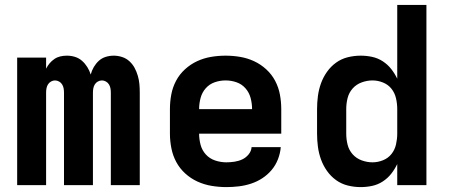

<svg xmlns="http://www.w3.org/2000/svg" viewBox="-20 -755 1840 783"><path d="M50 0V-520H168V-475Q174 -487 182.5 -497Q191 -507 202 -514.5Q213 -522 226 -525Q239 -528 253 -528Q253 -528 253 -528Q253 -528 253 -528Q270 -528 286 -523Q302 -518 314.5 -507Q327 -496 336 -481.5Q345 -467 350 -451Q354 -467 362.5 -481.5Q371 -496 383 -507Q395 -518 411 -523Q427 -528 444 -528Q461 -528 478 -522.5Q495 -517 508 -505Q521 -493 529 -478Q537 -463 542 -446Q547 -429 548.5 -412Q550 -395 550 -377V0H432V-377Q432 -386 430.5 -394.5Q429 -403 424.5 -410.5Q420 -418 412 -422.5Q404 -427 396 -427Q387 -427 379 -422.5Q371 -418 366.5 -410.5Q362 -403 360.5 -394.5Q359 -386 359 -377V0H241V-377Q241 -386 239.5 -394.5Q238 -403 233.5 -410.5Q229 -418 221 -422.5Q213 -427 204 -427Q196 -427 188 -422.5Q180 -418 175.5 -410.5Q171 -403 169.5 -394.5Q168 -386 168 -377V0Z M903 8Q873 8 843 3Q813 -2 785.5 -14.5Q758 -27 735.5 -47.5Q713 -68 699 -94Q685 -120 679 -150Q673 -180 673 -210V-310Q673 -340 678.5 -369.5Q684 -399 698 -425.5Q712 -452 734.5 -472.5Q757 -493 784 -505.5Q811 -518 840.5 -523Q870 -528 900 -528Q930 -528 959.5 -523Q989 -518 1016 -505.5Q1043 -493 1065.5 -472.5Q1088 -452 1102 -425.5Q1116 -399 1121.5 -369.5Q1127 -340 1127 -310V-210H792Q792 -187 798 -164.5Q804 -142 819.5 -125Q835 -108 857.5 -100.5Q880 -93 903 -93Q919 -93 936 -95.5Q953 -98 968 -105Q983 -112 994 -125.5Q1005 -139 1006 -155H1125Q1123 -130 1113.5 -105.5Q1104 -81 1087.5 -61.5Q1071 -42 1049.5 -28Q1028 -14 1003.5 -6Q979 2 953.5 5Q928 8 903 8ZM792 -310H1008Q1008 -333 1002 -355.5Q996 -378 981 -395Q966 -412 944.5 -419.5Q923 -427 900 -427Q877 -427 855.5 -419.5Q834 -412 819 -395Q804 -378 798 -355.5Q792 -333 792 -310Z M1451 8Q1424 8 1398 1.5Q1372 -5 1350.5 -20.5Q1329 -36 1313.5 -58Q1298 -80 1289 -105Q1280 -130 1276.5 -156.5Q1273 -183 1273 -210V-310Q1273 -337 1276.5 -363.5Q1280 -390 1289 -415Q1298 -440 1313.5 -462Q1329 -484 1350.5 -499.5Q1372 -515 1398 -521.5Q1424 -528 1451 -528Q1475 -528 1498 -523Q1521 -518 1541 -505Q1561 -492 1575.5 -473.5Q1590 -455 1600 -434V-735H1719V0H1600V-86Q1590 -65 1575.5 -46.5Q1561 -28 1541 -15Q1521 -2 1498 3Q1475 8 1451 8ZM1499 -93Q1521 -93 1542 -101.5Q1563 -110 1576.5 -127Q1590 -144 1595 -166Q1600 -188 1600 -210V-310Q1600 -332 1595 -354Q1590 -376 1576.5 -393Q1563 -410 1542 -418.5Q1521 -427 1499 -427Q1477 -427 1455 -419Q1433 -411 1418 -394Q1403 -377 1397.5 -355Q1392 -333 1392 -310V-210Q1392 -187 1397.5 -165Q1403 -143 1418 -126Q1433 -109 1455 -101Q1477 -93 1499 -93Z"/></svg>

Font: Iosevka SS04 Extended
Style: Bold
Weight: 700
Width: 7
Monospace: yes
Designer: Belleve Invis
Foundry: Belleve Invis
Version: Version 19.0.0; ttfautohint (v1.8.4)